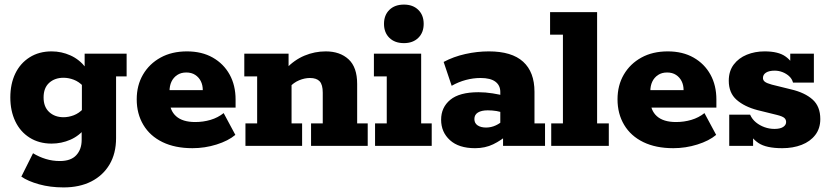

<svg xmlns="http://www.w3.org/2000/svg" viewBox="-20 -636 3617 837"><path d="M257 181Q199 181 150.5 167.5Q102 154 73 134L124 32Q150 48 179.5 57Q209 66 241 66Q289 66 312.5 40.5Q336 15 336 -26V-67L354 -80Q326 -44 287 -27Q248 -10 205 -10Q150 -10 109 -36Q68 -62 46.5 -107.5Q25 -153 25 -211Q25 -270 46.5 -315Q68 -360 109 -386Q150 -412 205 -412Q248 -412 287 -394.5Q326 -377 354 -341L349 -330V-402H532V-303H486V-34Q486 33 457.5 81Q429 129 378 155Q327 181 257 181ZM257 -125Q279 -125 301.5 -133.5Q324 -142 343 -162L337 -119V-301L343 -260Q324 -280 301.5 -288.5Q279 -297 257 -297Q219 -297 194.5 -275Q170 -253 170 -211Q170 -170 194.5 -147.5Q219 -125 257 -125Z M819 10Q743 10 688.5 -16.5Q634 -43 605 -91.5Q576 -140 576 -203Q576 -264 603.5 -311Q631 -358 680 -385Q729 -412 795 -412Q860 -412 907.5 -385Q955 -358 981 -311Q1007 -264 1007 -202V-167H653V-243H864Q864 -265 855.5 -282Q847 -299 831 -309.5Q815 -320 792 -320Q769 -320 752.5 -309Q736 -298 727.5 -280Q719 -262 719 -238V-202Q719 -155 747.5 -129.5Q776 -104 831 -104Q866 -104 898 -113.5Q930 -123 955 -143L1006 -48Q975 -22 924 -6Q873 10 819 10Z M1050 0V-98H1101V-303H1045V-402H1238V-337L1225 -335Q1263 -375 1307.5 -393.5Q1352 -412 1400 -412Q1462 -412 1499.5 -377.5Q1537 -343 1537 -270V-98H1583V0H1336V-98H1387V-232Q1387 -267 1373.5 -281.5Q1360 -296 1331 -296Q1308 -296 1284 -286Q1260 -276 1241 -255L1251 -290V-98H1297V0Z M1615 0V-98H1666V-303H1610V-402H1816V-98H1862V0ZM1741 -448Q1701 -448 1677.5 -471Q1654 -494 1654 -532Q1654 -570 1677.5 -593Q1701 -616 1741 -616Q1780 -616 1803.5 -593Q1827 -570 1827 -532Q1827 -494 1803.5 -471Q1780 -448 1741 -448Z M2051 10Q1980 10 1941.5 -25Q1903 -60 1903 -114Q1903 -168 1943 -201Q1983 -234 2066 -234Q2096 -234 2127.5 -229Q2159 -224 2179 -218L2161 -205V-235Q2161 -264 2139.5 -280Q2118 -296 2075 -296Q2043 -296 2011 -287.5Q1979 -279 1949 -262L1914 -366Q1957 -389 2008.5 -400.5Q2060 -412 2111 -412Q2211 -412 2260.5 -367Q2310 -322 2310 -236V-98H2356V0H2173V-67L2196 -51Q2165 -24 2130 -7Q2095 10 2051 10ZM2099 -80Q2121 -80 2141.5 -89.5Q2162 -99 2174 -113L2161 -78V-170L2178 -142Q2163 -149 2144.5 -152Q2126 -155 2106 -155Q2079 -155 2063.5 -145.5Q2048 -136 2048 -117Q2048 -99 2062 -89.5Q2076 -80 2099 -80Z M2383 0V-98H2434V-485H2378V-583H2583V-98H2634V0Z M2915 10Q2839 10 2784.5 -16.5Q2730 -43 2701 -91.5Q2672 -140 2672 -203Q2672 -264 2699.5 -311Q2727 -358 2776 -385Q2825 -412 2891 -412Q2956 -412 3003.5 -385Q3051 -358 3077 -311Q3103 -264 3103 -202V-167H2749V-243H2960Q2960 -265 2951.5 -282Q2943 -299 2927 -309.5Q2911 -320 2888 -320Q2865 -320 2848.5 -309Q2832 -298 2823.5 -280Q2815 -262 2815 -238V-202Q2815 -155 2843.5 -129.5Q2872 -104 2927 -104Q2962 -104 2994 -113.5Q3026 -123 3051 -143L3102 -48Q3071 -22 3020 -6Q2969 10 2915 10Z M3390 10Q3320 10 3286.5 -12.5Q3253 -35 3244 -67L3263 -75V0H3159V-136H3250Q3259 -116 3275.5 -102.5Q3292 -89 3313 -81.5Q3334 -74 3356 -74Q3381 -74 3394 -82.5Q3407 -91 3407 -104Q3407 -115 3399 -122Q3391 -129 3367 -135L3282 -156Q3225 -171 3191 -201Q3157 -231 3157 -284Q3157 -326 3178.5 -354.5Q3200 -383 3235.5 -397.5Q3271 -412 3313 -412Q3373 -412 3404 -390Q3435 -368 3443 -337L3425 -338V-402H3528V-276H3437Q3433 -292 3420.5 -303.5Q3408 -315 3391.5 -321.5Q3375 -328 3357 -328Q3333 -328 3319.5 -319.5Q3306 -311 3306 -296Q3306 -286 3314.5 -279.5Q3323 -273 3345 -267L3430 -246Q3489 -232 3522.5 -202Q3556 -172 3556 -117Q3556 -76 3534 -47.5Q3512 -19 3474.5 -4.5Q3437 10 3390 10Z"/></svg>

Font: Rokkitt ExtraBold
Style: Regular
Weight: 800
Version: Version 3.103